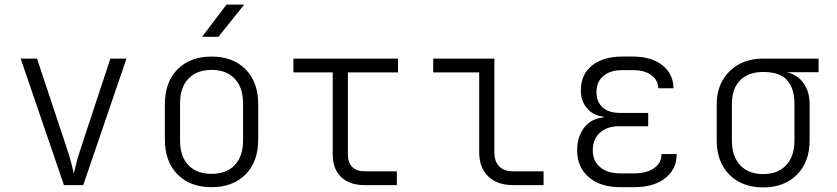

<svg xmlns="http://www.w3.org/2000/svg" viewBox="-20 -805 3640 835"><path d="M258 0 70 -550H141L272 -156Q282 -127 289.5 -97.5Q297 -68 301 -51Q305 -68 312.5 -97.5Q320 -127 330 -156L460 -550H530L342 0Z M900 9Q807 9 752 -46.5Q697 -102 697 -199V-351Q697 -448 752 -503.5Q807 -559 900 -559Q993 -559 1048 -503.5Q1103 -448 1103 -351V-199Q1103 -102 1048 -46.5Q993 9 900 9ZM900 -49Q965 -49 1001 -87Q1037 -125 1037 -195V-355Q1037 -425 1000.5 -463Q964 -501 900 -501Q836 -501 799.5 -463Q763 -425 763 -355V-195Q763 -125 799 -87Q835 -49 900 -49ZM859 -645 965 -785H1042L930 -645Z M1565 0Q1500 0 1463.5 -35Q1427 -70 1427 -133V-490H1256V-550H1711V-490H1493V-133Q1493 -98 1512 -79Q1531 -60 1565 -60H1706V0Z M2212 0Q2142 0 2103 -38Q2064 -76 2064 -143V-490H1864V-550H2130V-143Q2130 -103 2151 -81.5Q2172 -60 2212 -60H2344V0Z M2738 9H2677Q2591 9 2540.5 -34.5Q2490 -78 2490 -151Q2490 -211 2521 -250.5Q2552 -290 2604 -294V-298Q2561 -302 2533.5 -333.5Q2506 -365 2506 -412Q2506 -481 2554.5 -520Q2603 -559 2686 -559H2732Q2813 -559 2860.5 -521.5Q2908 -484 2909 -421H2843Q2842 -457 2812.5 -478.5Q2783 -500 2732 -500H2686Q2634 -500 2604 -474.5Q2574 -449 2574 -405Q2574 -363 2600 -338.5Q2626 -314 2676 -314H2799V-256H2674Q2620 -256 2589 -228Q2558 -200 2558 -151Q2558 -105 2590 -78Q2622 -51 2677 -51H2738Q2793 -51 2825 -74Q2857 -97 2857 -135H2923Q2923 -69 2873 -30Q2823 9 2738 9Z M3299 10Q3207 10 3152 -45.5Q3097 -101 3097 -194V-352Q3097 -411 3122.5 -455.5Q3148 -500 3193 -525Q3238 -550 3299 -550H3540V-491H3402Q3447 -481 3474 -444Q3501 -407 3501 -352V-194Q3501 -101 3446 -45.5Q3391 10 3299 10ZM3299 -48Q3363 -48 3399 -86.5Q3435 -125 3435 -194V-352Q3435 -420 3403.5 -456Q3372 -492 3299 -492Q3235 -492 3199 -456Q3163 -420 3163 -352V-194Q3163 -125 3199 -86.5Q3235 -48 3299 -48Z"/></svg>

Font: JetBrains Mono NL ExtraLight
Style: Regular
Weight: 200
Designer: Philipp Nurullin, Konstantin Bulenkov
Foundry: JetBrains
Version: Version 2.304; ttfautohint (v1.8.4.7-5d5b)